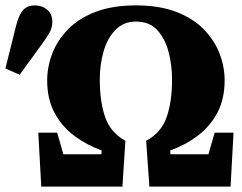

<svg xmlns="http://www.w3.org/2000/svg" viewBox="-50 -692 896 712"><path d="M103 0 92 -200H162L185 -120H326L327 -134Q272 -154 226 -188Q180 -222 152.5 -273Q125 -324 125 -394Q125 -445 144 -494Q163 -543 202.5 -583.5Q242 -624 304.5 -648Q367 -672 454 -672Q541 -672 603.5 -648Q666 -624 705.5 -583.5Q745 -543 764 -494Q783 -445 783 -394Q783 -324 755.5 -273Q728 -222 682.5 -188Q637 -154 581 -134L582 -120H723L746 -200H816L805 0H504L492 -170Q548 -200 568 -257.5Q588 -315 588 -397Q588 -449 575.5 -498Q563 -547 534 -579.5Q505 -612 454 -612Q408 -612 378 -581Q348 -550 334 -501Q320 -452 320 -397Q320 -315 340 -257.5Q360 -200 415 -170L404 0ZM-30 -438 9 -594Q20 -638 36 -655Q52 -672 79 -672Q106 -672 125 -656Q144 -640 144 -611Q144 -589 133 -570Q122 -551 103 -525L23 -415Z"/></svg>

Font: Source Serif Pro Black
Style: Regular
Weight: 900
Designer: Frank Grießhammer
Foundry: Adobe Systems Incorporated
Version: Version 3.001;hotconv 1.0.111;makeotfexe 2.5.65597